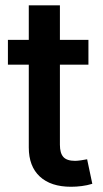

<svg xmlns="http://www.w3.org/2000/svg" viewBox="-20 -696 387 723"><path d="M313 -545.9V-452.6H9.8V-545.9ZM88.4 -675.8H205.6V-150.9Q205.6 -119.1 218.8 -104.7Q231.9 -90.3 262.7 -90.3Q271 -90.3 284.9 -92.3Q298.8 -94.2 308.1 -96.2L327.6 -3.9Q308.6 2 288.1 4.6Q267.6 7.3 247.6 7.3Q171.4 7.3 129.9 -31.2Q88.4 -69.8 88.4 -140.6Z"/></svg>

Font: Inter Cardless
Style: Medium
Weight: 500
Designer: Rasmus Andersson
Foundry: rsms
Version: Version 4.001;git-9221beed3